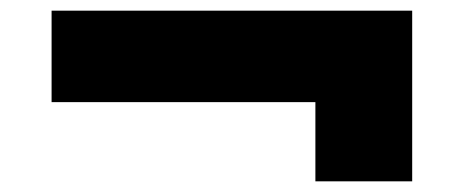

<svg xmlns="http://www.w3.org/2000/svg" viewBox="-20 -441 872 361"><path d="M573 -100V-319L658 -249H77V-421H755V-100Z"/></svg>

Font: Lexend Giga ExtraBold
Style: Regular
Weight: 800
Designer: Bonnie Shaver-Troup, Thomas Jockin
Foundry: Lexend
Version: Version 1.007